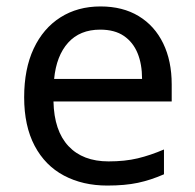

<svg xmlns="http://www.w3.org/2000/svg" viewBox="-20 -566 604 596"><path d="M292 -546Q361 -546 410.5 -516Q460 -486 486.5 -431.5Q513 -377 513 -304V-251H146Q148 -160 192.5 -112.5Q237 -65 317 -65Q368 -65 407.5 -74.5Q447 -84 489 -102V-25Q448 -7 408 1.5Q368 10 313 10Q237 10 178.5 -21Q120 -52 87.5 -113.5Q55 -175 55 -264Q55 -352 84.5 -415Q114 -478 167.5 -512Q221 -546 292 -546ZM291 -474Q228 -474 191.5 -433.5Q155 -393 148 -321H421Q421 -367 407 -401Q393 -435 364.5 -454.5Q336 -474 291 -474Z"/></svg>

Font: lsinhala85
Style: Book
Weight: 400
Designer: Jelle Bosma - Monotype Design Team
Foundry: Monotype Imaging Inc.
Version: Version 2.003